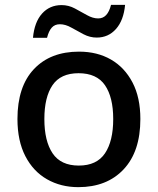

<svg xmlns="http://www.w3.org/2000/svg" viewBox="-20 -762 650 792"><path d="M559 -271Q559 -137 490 -63.5Q421 10 303 10Q231 10 174 -22.5Q117 -55 84.5 -118Q52 -181 52 -271Q52 -405 120 -477Q188 -549 306 -549Q381 -549 437.5 -516.5Q494 -484 526.5 -422Q559 -360 559 -271ZM163 -271Q163 -180 197 -129.5Q231 -79 305 -79Q379 -79 413 -129.5Q447 -180 447 -271Q447 -361 413 -410.5Q379 -460 304 -460Q230 -460 196.5 -410.5Q163 -361 163 -271ZM116 -606Q122 -671 153.5 -706Q185 -741 234 -741Q263 -741 289 -727Q315 -713 339 -699.5Q363 -686 385 -686Q405 -686 418 -700Q431 -714 438 -742H496Q490 -678 458.5 -642.5Q427 -607 379 -607Q351 -607 325 -620.5Q299 -634 274.5 -648Q250 -662 227 -662Q206 -662 193.5 -648Q181 -634 174 -606Z"/></svg>

Font: Noto Sans Javanese Medium
Style: Regular
Weight: 500
Version: Version 2.004